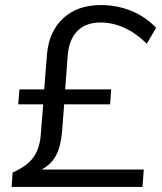

<svg xmlns="http://www.w3.org/2000/svg" viewBox="-20 -740 640 760"><path d="M248 -520 238 -386H420L416 -327H234L226 -223Q221 -162 202.5 -126Q184 -90 145 -69H549L544 0H26L30 -57Q86 -82 111 -115.5Q136 -149 141 -202L151 -327H52L57 -386H155L166 -526Q174 -616 230.5 -668Q287 -720 379 -720Q443 -720 499.5 -697Q556 -674 598 -630L561 -567Q520 -608 473 -629.5Q426 -651 378 -651Q320 -651 286.5 -617.5Q253 -584 248 -520Z"/></svg>

Font: Muli
Style: Italic
Weight: 400
Italic angle: -4.541°
Designer: Vernon Adams
Foundry: Vernon Adams
Version: Version 2.001